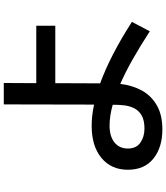

<svg xmlns="http://www.w3.org/2000/svg" viewBox="50 -890 899 1040"><g transform="rotate(-90 500.0 -370.5)"><path d="M319 59Q221 59 160.5 10.5Q100 -38 100 -128Q100 -218 164 -271Q228 -324 338 -324Q392 -324 453 -311L454 -800H570L569 -624H880V-521H569L568 -278Q719 -223 901 -106L850 -9Q767 -63 696 -103Q625 -143 565 -169Q557 -102 528.5 -51Q500 0 448 29.5Q396 59 319 59ZM215 -128Q215 -82 247 -60Q279 -38 323 -38Q369 -38 395.5 -54Q422 -70 434 -95.5Q446 -121 449 -149Q452 -177 452 -202V-210Q391 -227 339 -227Q281 -227 248 -200.5Q215 -174 215 -128Z"/></g></svg>

Font: Murecho Medium
Style: Regular
Weight: 500
Designer: Neil Summerour
Foundry: Positype
Version: Version 1.010; ttfautohint (v1.8.3)